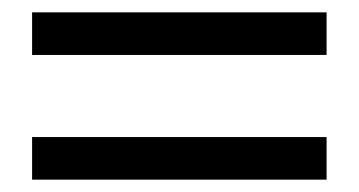

<svg xmlns="http://www.w3.org/2000/svg" viewBox="-20 -482 581 311"><path d="M509 -191H32V-260H509ZM509 -393H32V-462H509Z"/></svg>

Font: Source Serif 4 Medium
Style: Regular
Weight: 500
Designer: Frank Grießhammer
Foundry: Adobe Systems Incorporated
Version: Version 4.004;hotconv 1.0.116;makeotfexe 2.5.65601